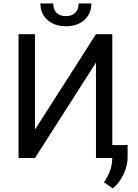

<svg xmlns="http://www.w3.org/2000/svg" viewBox="-20 -907 794 1102"><path d="M530.8 -710.9 180.7 -163.1V-710.9H86.4V0H180.7L530.8 -547.9V0H624.5V-710.9ZM504.4 -887.2H431.2C431.2 -864.1 424.7 -846.2 411.9 -833.5C399 -820.8 381.2 -814.5 358.4 -814.5C334.6 -814.5 316.6 -820.9 304.2 -833.7C291.8 -846.6 285.6 -864.4 285.6 -887.2H211.9C211.9 -848.1 225.4 -816.6 252.4 -792.5C279.5 -768.4 314.8 -756.3 358.4 -756.3C402 -756.3 437.3 -768.3 464.1 -792.2C491 -816.2 504.4 -847.8 504.4 -887.2ZM627.4 174.3C651.9 154.5 672.1 128.1 688.2 95.2C704.3 62.3 712.4 29.5 712.4 -3.4V-74.2H624V7.3C622.7 52.6 606.8 96.5 576.2 139.2Z"/></svg>

Font: Roboto1
Style: rg
Weight: 400
Designer: Google
Version: Version 2.137; 2017